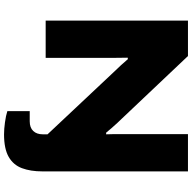

<svg xmlns="http://www.w3.org/2000/svg" viewBox="-20 -706 928 927"><g transform="rotate(90 443.5 -243.0)"><path d="M629 201Q604 201 571 196.5Q538 192 517 185V77H566Q597 77 613 60Q629 43 629 14V-9L332 -325Q314 -343 295.5 -363.5Q277 -384 266 -397L259 -396Q259 -383 259.5 -361.5Q260 -340 260 -317V0H80V-687H251L554 -367Q562 -359 574.5 -345.5Q587 -332 600 -317Q613 -302 621 -292H629Q628 -310 628 -332.5Q628 -355 628 -375V-687H808V16Q808 73 792.5 114.5Q777 156 738 178.5Q699 201 629 201Z"/></g></svg>

Font: Archivo SemiExpanded ExtraBold
Style: Regular
Weight: 800
Width: 6
Designer: Hector Gatti
Foundry: Omnibus-Type
Version: Version 2.001; ttfautohint (v1.8.3)